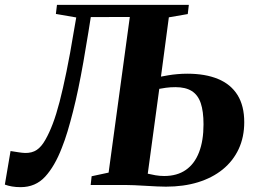

<svg xmlns="http://www.w3.org/2000/svg" viewBox="-44 -763 1055 792"><path d="M41 9Q21.5 9 5.5 6.2Q-10.5 3.5 -24 -1.5L-0.5 -140Q18 -137 32.8 -134.8Q47.5 -132.5 59.5 -132Q88 -131.5 107.5 -144.5Q127 -157.5 143.5 -187Q159 -214 173.5 -252Q188 -290 201.8 -343Q215.5 -396 230.2 -467.5Q245 -539 260.5 -633.5L270.5 -691L186.5 -705.5L191 -743H735L730.5 -705L652.5 -691.5L620 -447Q633 -449.5 650.5 -452.5Q668 -455.5 688 -457.2Q708 -459 728.5 -459Q803 -459 855.5 -437.2Q908 -415.5 935.8 -371Q963.5 -326.5 963.5 -259Q963.5 -197.5 940.5 -148.2Q917.5 -99 874.8 -64.2Q832 -29.5 772.8 -11.2Q713.5 7 640.5 7Q625.5 7 603.5 6Q581.5 5 557 3.5Q532.5 2 510 1Q487.5 0 471 0H330L334 -36L404 -51L491.5 -693L330.5 -692.5L320.5 -629.5Q310 -564.5 299.8 -506.5Q289.5 -448.5 279 -397.8Q268.5 -347 257.2 -303Q246 -259 234.8 -221.5Q223.5 -184 211 -153Q182 -77.5 142.2 -34.2Q102.5 9 41 9ZM633.5 -37Q686.5 -37 722.5 -62Q758.5 -87 777 -134.8Q795.5 -182.5 795.5 -250Q795.5 -304 784 -337.8Q772.5 -371.5 747 -387.5Q721.5 -403.5 680 -403.5Q658.5 -403.5 640.5 -401Q622.5 -398.5 613 -396.5L565.5 -46.5Q580 -43 597.5 -40Q615 -37 633.5 -37Z"/></svg>

Font: Merriweather 72pt ExtraBold
Style: Italic
Weight: 800
Italic angle: -7.8°
Version: Version 2.101